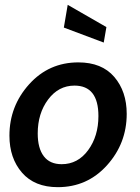

<svg xmlns="http://www.w3.org/2000/svg" viewBox="-20 -764 579 794"><path d="M219 10Q123 10 71 -50Q19 -110 19 -203Q19 -325 100.5 -415.5Q182 -506 304 -506Q401 -506 452.5 -446Q504 -386 504 -293Q504 -171 422.5 -80.5Q341 10 219 10ZM288 -410Q222 -410 179 -352.5Q136 -295 136 -212Q136 -151 161 -118Q186 -85 235 -85Q302 -85 344.5 -143Q387 -201 387 -284Q387 -410 288 -410ZM409 -588 244 -650 260 -744 420 -652Z"/></svg>

Font: Cabin
Style: SemiBold Italic
Weight: 600
Designer: Pablo Impallari
Foundry: Pablo Impallari. www.impallari.com Igino Marini. www.ikern.com
Version: Version 1.005